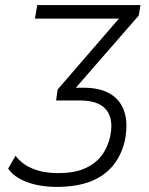

<svg xmlns="http://www.w3.org/2000/svg" viewBox="-20 -725 586 753"><path d="M202 8Q159 8 121 -0.5Q83 -9 54.5 -25.5Q26 -42 12 -64L41 -114Q67 -80 109.5 -63Q152 -46 207 -46Q269 -46 310.5 -63.5Q352 -81 377 -113Q402 -145 412 -189Q422 -238 410.5 -269.5Q399 -301 369.5 -316Q340 -331 294 -331H200L206 -374L468 -677L466 -652H117L126 -705H531L524 -664L261 -362L257 -381H308Q370 -381 410.5 -358Q451 -335 467 -289Q483 -243 470 -175Q457 -117 423 -75.5Q389 -34 334 -13Q279 8 202 8Z"/></svg>

Font: Nunito Sans 10pt Condensed Light
Style: Italic
Weight: 300
Width: 3
Italic angle: -9°
Designer: Vernon Adams
Foundry: Vernon Adams
Version: Version 3.101;gftools[0.9.27]